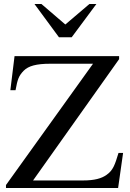

<svg xmlns="http://www.w3.org/2000/svg" viewBox="-20 -944 652 964"><path d="M464 -924H429L308 -821L188 -924H153L276 -757H340ZM598 -176H575C557 -117 548 -89 515 -66C490 -48 454 -38 398 -38H146L578 -647V-662H53L32 -491H58C68 -546 74 -563 99 -589C123 -613 162 -624 233 -624H447L10 -15V0H573Z"/></svg>

Font: STIXGeneral
Style: Regular
Weight: 400
Designer: MicroPress Inc., with final additions and corrections provided by Coen Hoffman, Elsevier (retired)
Version: Version 1.1.0